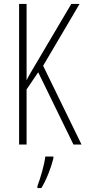

<svg xmlns="http://www.w3.org/2000/svg" viewBox="-20 -734 434 975"><path d="M394 0 199 -400 384 -714H342L170 -423C142 -376 123 -344 115 -326V-714H77V0H115V-280L174 -367L353 0ZM251 71V61H210C206 101 184 175 170 211V221H190C217 177 239 118 251 71Z"/></svg>

Font: Noto Sans Thai Looped ExtraCondensed ExtraLight
Style: Regular
Weight: 200
Width: 2
Designer: Sasikarn Vongin, Ben Mitchell
Foundry: The Fontpad Ltd
Version: Version 1.001